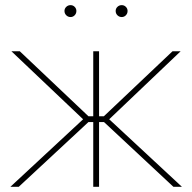

<svg xmlns="http://www.w3.org/2000/svg" viewBox="-20 -720 741 740"><path d="M20 0 300.3 -260.3 23.9 -522.5H56.2L320.8 -272H339.4V-522.5H361.8V-272H380.4L645 -522.5H676.3L400.9 -260.3L681.2 0H648.4L380.9 -249.5H361.8V0H339.4V-249.5H320.8L52.2 0ZM449.2 -654.3Q439.5 -654.3 432.6 -661.1Q425.8 -668 425.8 -677.7Q425.8 -687 432.6 -693.6Q439.5 -700.2 449.2 -700.2Q458.5 -700.2 465.1 -693.6Q471.7 -687 471.7 -677.7Q471.7 -668 465.1 -661.1Q458.5 -654.3 449.2 -654.3ZM252 -654.3Q242.2 -654.3 235.4 -661.1Q228.5 -668 228.5 -677.7Q228.5 -687 235.4 -693.6Q242.2 -700.2 252 -700.2Q261.2 -700.2 267.8 -693.6Q274.4 -687 274.4 -677.7Q274.4 -668 267.8 -661.1Q261.2 -654.3 252 -654.3Z"/></svg>

Font: Inter 28pt Thin
Style: Regular
Weight: 250
Designer: Rasmus Andersson
Foundry: rsms
Version: Version 4.001;git-66647c0bb